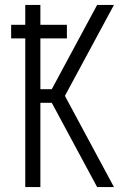

<svg xmlns="http://www.w3.org/2000/svg" viewBox="-20 -755 540 775"><path d="M82 0V-600H25V-655H82V-735H143V-655H250V-600H143V-395H189L372 -735H440L242 -368L440 0H372L189 -340H143V0Z"/></svg>

Font: Iosevka Custom Light
Style: Regular
Weight: 300
Monospace: yes
Designer: Belleve Invis
Foundry: Belleve Invis
Version: Version 27.3.5